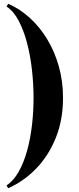

<svg xmlns="http://www.w3.org/2000/svg" viewBox="-20 -820 416 1010"><path d="M23 170 14.5 155.5Q51.5 131 78.2 83.5Q105 36 122.5 -27Q140 -90 148.2 -161.5Q156.5 -233 156.5 -305Q156.5 -377 148.2 -451.5Q140 -526 122.5 -593Q105 -660 78.2 -710.8Q51.5 -761.5 14.5 -785.5L23 -800Q84 -774 136.5 -726.2Q189 -678.5 228.2 -613.8Q267.5 -549 289.5 -470.8Q311.5 -392.5 311.5 -305Q311.5 -188.5 273.2 -94.2Q235 0 169.8 67.2Q104.5 134.5 23 170Z"/></svg>

Font: Bodoni Moda SC 11pt
Style: Bold
Weight: 700
Version: Version 2.005